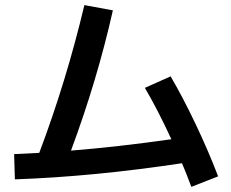

<svg xmlns="http://www.w3.org/2000/svg" viewBox="-20 -726 904 750"><path d="M133.3 -128.9Q238.8 -408.2 309.6 -706.1L420.9 -685.5Q359.4 -412.1 257.3 -137.7Q439.5 -152.3 649.4 -182.1Q596.7 -296.4 545.9 -382.8L646.5 -427.7Q694.8 -345.2 745.1 -239.3Q795.4 -133.3 832 -37.1L727.5 3.9Q708 -47.9 690.9 -88.4Q344.7 -36.1 38.1 -25.4L35.2 -124Z"/></svg>

Font: Pretendard GOV SemiBold
Style: Regular
Weight: 600
Designer: Base glyphs from Inter by Rasmus Andersson; Hangeul glyphs from Noto Sans CJK(Source Han Sans) by Jang Soo-young and Kan
Foundry: Kil Hyung-jin
Version: Version 1.309